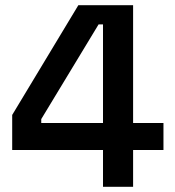

<svg xmlns="http://www.w3.org/2000/svg" viewBox="-20 -720 673 740"><path d="M377 0V-142H27V-277L282 -700H493V-246H610V-142H493V0ZM139 -246H377V-626H360L139 -261Z"/></svg>

Font: Space Grotesk SemiBold
Style: Regular
Weight: 600
Designer: Florian Karsten
Foundry: Florian Karsten
Version: Version 2.000